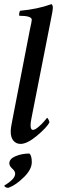

<svg xmlns="http://www.w3.org/2000/svg" viewBox="-20 -694 296 935"><path d="M25.4 101.6Q25.4 79.1 56.2 66.4Q86.9 53.7 123 53.7Q134.8 63.5 134.8 95.7Q134.8 130.9 96.7 168.5Q58.6 206.1 25.4 218.8L23.4 219.7Q20.5 220.7 19.5 220.7Q12.7 220.7 6.8 217.3Q1 213.9 1 210Q1 209 13.2 201.7Q25.4 194.3 38.6 181.6Q51.8 168.9 53.7 154.3Q55.7 141.6 40.5 127.9Q25.4 114.3 25.4 101.6ZM125 -546.9Q134.8 -590.8 134.8 -597.7Q134.8 -617.2 74.2 -617.2Q72.3 -620.1 73.7 -629.4Q75.2 -638.7 78.1 -641.6Q163.1 -649.4 230.5 -673.8Q237.3 -669.9 237.3 -656.2Q237.3 -642.6 224.6 -582L132.8 -116.2Q128.9 -96.7 128.9 -84Q128.9 -61.5 140.6 -61.5Q150.4 -61.5 167.5 -76.2Q184.6 -90.8 194.3 -102.5Q204.1 -114.3 209 -120.1Q211.9 -120.1 216.3 -111.3Q220.7 -102.5 220.7 -97.7Q207 -72.3 159.7 -32.7Q112.3 6.8 80.1 6.8Q58.6 6.8 45.4 -8.8Q32.2 -24.4 32.2 -52.7Q32.2 -72.3 40 -108.4Z"/></svg>

Font: Crimson
Style: SemiboldItalic
Weight: 600
Italic angle: -11°
Version: Version 0.8 ; ttfautohint (v1.00) -l 8 -r 50 -G 200 -x 14 -D